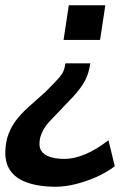

<svg xmlns="http://www.w3.org/2000/svg" viewBox="-59 -522 523 731"><path d="M153 189Q84 189 36.5 170Q-11 151 -29 111Q-47 71 -32 5Q-21 -33 0 -61Q21 -89 50 -115Q79 -141 114 -172Q138 -197 153 -212Q168 -227 176.5 -240Q185 -253 188 -270L190 -281H285L282 -266Q278 -244 268.5 -223Q259 -202 240 -178Q221 -154 189 -122Q155 -87 129 -59Q103 -31 94 2Q87 34 97.5 51Q108 68 131.5 75.5Q155 83 186 83Q223 83 265 65.5Q307 48 354 12L378 111Q346 135 307.5 152Q269 169 229 179Q189 189 153 189ZM183 -370 203 -502H342L322 -370Z"/></svg>

Font: Nunito Sans 7pt Condensed
Style: Bold Italic
Weight: 700
Width: 3
Italic angle: -9°
Designer: Vernon Adams
Foundry: Vernon Adams
Version: Version 3.101;gftools[0.9.27]